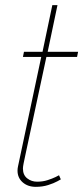

<svg xmlns="http://www.w3.org/2000/svg" viewBox="-20 -720 323 745"><path d="M48 -58Q48 -62 48.5 -66.5Q49 -71 50 -75L140 -499H69L73 -519H145L183 -700H203L165 -519H283L279 -499H160L80 -126Q74 -98 71.5 -85.5Q69 -73 69 -66Q69 -41 85.5 -28Q102 -15 124 -15Q146 -15 164.5 -21Q183 -27 195.5 -33Q208 -39 209 -40L216 -24Q216 -24 202.5 -16.5Q189 -9 167 -2Q145 5 119 5Q88 5 68 -12.5Q48 -30 48 -58Z"/></svg>

Font: Raleway Thin
Style: Italic
Weight: 100
Italic angle: -12°
Designer: Matt McInerney, Pablo Impallari, Rodrigo Fuenzalida
Foundry: Matt McInerney, Pablo Impallari, Rodrigo Fuenzalida
Version: Version 4.026